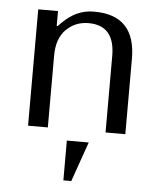

<svg xmlns="http://www.w3.org/2000/svg" viewBox="-52 -557 686 822"><g transform="rotate(5 290.5 -145.5)"><path d="M498 0H413V-329Q413 -460 300 -460Q243 -460 204 -421Q165 -382 165 -309V0H80V-500H165V-436H169L185 -452Q244 -511 317 -511H321Q498 -511 498 -324ZM345 49 285 220H251V49Z"/></g></svg>

Font: Tenor Sans
Style: Regular
Weight: 400
Designer: Denis Masharov
Foundry: Denis Masharov
Version: Version 1.1